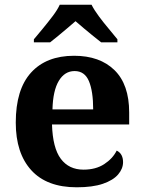

<svg xmlns="http://www.w3.org/2000/svg" viewBox="-20 -786 611 816"><path d="M306 10Q179 10 113 -62.5Q47 -135 47 -265Q47 -406 112 -477.5Q177 -549 295 -549Q404 -549 466.5 -488Q529 -427 529 -308V-257H201Q204 -157 238.5 -111Q273 -65 335 -65Q387 -65 423 -88.5Q459 -112 476 -146Q490 -139 496.5 -126.5Q503 -114 503 -97Q503 -69 482 -44.5Q461 -20 417.5 -5Q374 10 306 10ZM376 -321Q376 -398 358 -441Q340 -484 297 -484Q255 -484 230 -442.5Q205 -401 203 -321ZM124 -619Q140 -638 161.5 -664Q183 -690 203.5 -717Q224 -744 234 -766H369Q380 -744 400 -717Q420 -690 442 -664Q464 -638 479 -619V-606H410Q396 -617 376 -633Q356 -649 336 -666Q316 -683 301 -696Q286 -683 266 -666Q246 -649 226.5 -633Q207 -617 193 -606H124Z"/></svg>

Font: Noto Serif Tamil
Style: Bold
Weight: 700
Designer: Indian Type Foundry, Tom Grace, and the Monotype Design Team
Foundry: Monotype Imaging Inc.
Version: Version 2.003